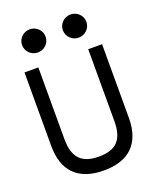

<svg xmlns="http://www.w3.org/2000/svg" viewBox="-145 -856 768 951"><g transform="rotate(-20 239.0 -380.5)"><path d="M282 -711C282 -677 310 -650 344 -650C378 -650 406 -677 406 -711C406 -745 378 -772 344 -772C310 -772 282 -745 282 -711ZM67 -711C67 -677 95 -650 129 -650C163 -650 191 -677 191 -711C191 -745 163 -772 129 -772C95 -772 67 -745 67 -711ZM368 -580V-202C368 -107 331 -62 237 -62C143 -62 105 -108 105 -202V-580H32V-192C32 -58 104 11 237 11C370 11 441 -58 441 -192V-580Z"/></g></svg>

Font: Charger
Style: Regular
Weight: 400
Designer: Jasper
Foundry: Cannot Into Space Fonts
Version: Version 0.98